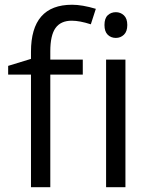

<svg xmlns="http://www.w3.org/2000/svg" viewBox="-20 -785 632 805"><path d="M327.1 -472.2H190.9V0H109.9V-472.2H14.2V-508.8L109.9 -538.1V-567.9Q109.9 -765.1 282.2 -765.1Q324.7 -765.1 381.8 -748L360.8 -683.1Q314 -698.2 280.8 -698.2Q234.9 -698.2 212.9 -667.7Q190.9 -637.2 190.9 -569.8V-535.2H327.1ZM505.9 0H424.8V-535.2H505.9ZM418 -680.2Q418 -708 431.6 -720.9Q445.3 -733.9 465.8 -733.9Q485.4 -733.9 499.5 -720.7Q513.7 -707.5 513.7 -680.2Q513.7 -652.8 499.5 -639.4Q485.4 -626 465.8 -626Q445.3 -626 431.6 -639.4Q418 -652.8 418 -680.2Z"/></svg>

Font: f07686384
Style: Regular
Weight: 400
Foundry: Ascender Corporation
Version: Version 1.10